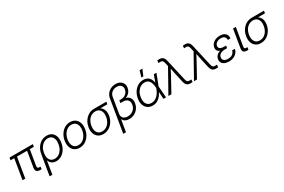

<svg xmlns="http://www.w3.org/2000/svg" viewBox="136 -2188 5675 3843"><g transform="rotate(-30 2973.0 -266.5)"><path d="M477.5 0.5Q418.9 1.5 394 -25.6Q369.1 -52.7 377.9 -106.9L443.8 -504.4H507.3L442.9 -114.7Q437.5 -81.1 448.5 -67.9Q459.5 -54.7 492.2 -55.2Q498.5 -55.7 502.7 -55.7Q506.8 -55.7 511.7 -56.2L505.9 -1Q499 -0.5 492.2 0Q485.4 0.5 477.5 0.5ZM64 0 147.5 -504.4H210.9L127.4 0ZM54.7 -464.8 64.5 -522.5H604L594.2 -464.8Z M572.3 204.1 649.4 -261.7Q663.1 -343.3 701.9 -403.6Q740.7 -463.9 798.3 -497.6Q856 -531.2 924.8 -531.2Q994.1 -531.2 1040.5 -497.8Q1086.9 -464.4 1106 -403.8Q1125 -343.3 1111.3 -261.7Q1098.1 -180.7 1059.6 -119.4Q1021 -58.1 964.8 -24.2Q908.7 9.8 842.3 9.8Q800.8 9.8 769.3 -4.4Q737.8 -18.6 717.5 -43Q697.3 -67.4 687.5 -98.6H685.5L636.2 204.1ZM839.8 -48.3Q891.6 -48.3 934.6 -74.7Q977.5 -101.1 1007.1 -148.9Q1036.6 -196.8 1047.4 -261.2Q1058.1 -325.7 1046.4 -373.5Q1034.7 -421.4 1002.4 -447.5Q970.2 -473.6 918.9 -473.6Q866.7 -473.6 823 -446.8Q779.3 -419.9 749.5 -372.3Q719.7 -324.7 709 -261.2Q698.7 -196.8 710.7 -148.9Q722.7 -101.1 755.6 -74.7Q788.6 -48.3 839.8 -48.3Z M1383.8 10.7Q1321.8 10.7 1277.1 -16.4Q1232.4 -43.5 1208.3 -91.8Q1184.1 -140.1 1184.1 -204.1Q1184.1 -266.1 1204.1 -324.7Q1224.1 -383.3 1261.5 -430.2Q1298.8 -477.1 1350.8 -504.6Q1402.8 -532.2 1466.3 -532.2Q1528.3 -532.2 1573 -505.1Q1617.7 -478 1641.6 -429.2Q1665.5 -380.4 1665.5 -316.4Q1665.5 -253.9 1645.5 -195.3Q1625.5 -136.7 1588.1 -90.3Q1550.8 -43.9 1499 -16.6Q1447.3 10.7 1383.8 10.7ZM1385.3 -47.4Q1436.5 -47.4 1476.6 -70.8Q1516.6 -94.2 1544.7 -133.3Q1572.8 -172.4 1587.4 -220.2Q1602.1 -268.1 1602.1 -316.9Q1602.1 -364.7 1586.4 -399.9Q1570.8 -435.1 1540 -454.6Q1509.3 -474.1 1464.8 -474.1Q1414.6 -474.1 1374.5 -450.9Q1334.5 -427.7 1306.2 -388.7Q1277.8 -349.6 1262.7 -301.5Q1247.6 -253.4 1247.6 -203.6Q1247.6 -132.3 1283 -89.8Q1318.4 -47.4 1385.3 -47.4Z M1930.2 10.7Q1859.9 10.7 1812.3 -23.7Q1764.6 -58.1 1744.9 -118.4Q1725.1 -178.7 1737.8 -256.8Q1751 -335 1790.8 -394.8Q1830.6 -454.6 1889.4 -488.5Q1948.2 -522.5 2018.6 -522.5H2303.2L2293.9 -466.8H2091.3L2011.7 -464.4Q1959 -464.4 1915 -438.2Q1871.1 -412.1 1841.8 -365.2Q1812.5 -318.4 1802.2 -256.8Q1792 -195.8 1804.2 -148.4Q1816.4 -101.1 1849.9 -74.2Q1883.3 -47.4 1936.5 -47.4Q1989.7 -47.4 2033.7 -74.2Q2077.6 -101.1 2106.9 -148.4Q2136.2 -195.8 2146.5 -256.8Q2156.7 -318.4 2144.3 -365Q2131.8 -411.6 2098.4 -438Q2064.9 -464.4 2011.7 -464.4L2014.2 -496.6Q2064 -496.6 2104.5 -480.5Q2145 -464.4 2171.9 -433.3Q2198.7 -402.3 2209.2 -356.9Q2219.7 -311.5 2210 -252.9Q2197.3 -176.8 2157.5 -117.2Q2117.7 -57.6 2059.1 -23.4Q2000.5 10.7 1930.2 10.7Z M2273.9 204.1 2397.5 -542.5Q2406.7 -599.6 2439.7 -643.3Q2472.7 -687 2523.2 -711.9Q2573.7 -736.8 2634.8 -736.8Q2694.8 -736.8 2737.3 -712.9Q2779.8 -689 2799.6 -646.7Q2819.3 -604.5 2810.1 -549.8Q2802.7 -502.9 2777.6 -467.8Q2752.4 -432.6 2715.6 -411.1Q2678.7 -389.6 2634.8 -382.3L2638.2 -400.4Q2673.8 -396.5 2703.9 -382.8Q2733.9 -369.1 2754.9 -345.5Q2775.9 -321.8 2784.4 -287.6Q2793 -253.4 2785.6 -208.5Q2774.9 -145 2739.3 -95.7Q2703.6 -46.4 2650.1 -18.6Q2596.7 9.3 2531.7 9.3Q2491.7 9.3 2459.2 -2.4Q2426.8 -14.2 2405.3 -37.8Q2383.8 -61.5 2376 -97.2L2388.7 -106.4L2337.4 204.1ZM2531.2 -51.3Q2580.6 -51.3 2620.8 -70.8Q2661.1 -90.3 2687.7 -125.7Q2714.4 -161.1 2722.2 -208.5Q2733.9 -279.8 2698.7 -318.4Q2663.6 -356.9 2595.2 -356.9H2531.7L2541.5 -416.5H2583Q2626 -416.5 2660.6 -433.1Q2695.3 -449.7 2718 -479.7Q2740.7 -509.8 2747.1 -549.8Q2756.8 -607.4 2724.6 -641.8Q2692.4 -676.3 2628.9 -676.3Q2585.4 -676.3 2549.8 -659.9Q2514.2 -643.6 2491 -613.5Q2467.8 -583.5 2460.9 -542.5L2401.4 -181.2Q2395 -144 2408.7 -114.5Q2422.4 -85 2453.6 -68.1Q2484.9 -51.3 2531.2 -51.3Z M3072.8 10.7Q3002.9 10.7 2954.8 -24.2Q2906.7 -59.1 2886.7 -120.1Q2866.7 -181.2 2879.9 -260.3Q2893.1 -339.8 2932.4 -401.1Q2971.7 -462.4 3030 -497.1Q3088.4 -531.7 3158.2 -531.7Q3201.2 -531.7 3234.1 -518.1Q3267.1 -504.4 3289.8 -479.2Q3312.5 -454.1 3325.7 -419.7Q3338.9 -385.3 3343.3 -343.3H3365.2L3359.9 -263.7L3381.3 0H3321.3L3303.7 -272Q3300.8 -317.9 3291.3 -355.2Q3281.7 -392.6 3264.4 -418.9Q3247.1 -445.3 3220.2 -459.5Q3193.4 -473.6 3155.3 -473.6Q3103 -473.6 3059.1 -447Q3015.1 -420.4 2984.9 -372.3Q2954.6 -324.2 2943.8 -259.8Q2933.6 -196.3 2945.6 -148.4Q2957.5 -100.6 2990.7 -74Q3023.9 -47.4 3076.2 -47.4Q3114.7 -47.4 3148.2 -61.8Q3181.6 -76.2 3210 -102.8Q3238.3 -129.4 3261 -166.5Q3283.7 -203.6 3300.3 -248.5L3399.9 -522.5H3460.4L3359.4 -259.8L3338.4 -177.7H3316.9Q3298.3 -136.7 3274.2 -102.3Q3250 -67.9 3219.7 -42.5Q3189.5 -17.1 3152.8 -3.2Q3116.2 10.7 3072.8 10.7ZM3150.9 -590.3 3193.8 -734.9H3258.8L3196.8 -590.3Z M3435.1 0 3728 -522.5 3710.4 -599.6Q3704.1 -628.9 3694.3 -645Q3684.6 -661.1 3669.9 -667.2Q3655.3 -673.3 3632.8 -671.4L3592.8 -670.9L3598.1 -727.5Q3611.3 -728.5 3623.5 -729.2Q3635.7 -730 3649.9 -730Q3682.6 -730 3706.3 -718.3Q3730 -706.5 3745.6 -682.6Q3761.2 -658.7 3770 -621.1L3881.8 -127.9Q3888.7 -99.1 3898.4 -82.8Q3908.2 -66.4 3923.1 -60.3Q3938 -54.2 3960 -56.2L3999 -56.6L3993.7 0Q3981 1 3968.8 1.7Q3956.5 2.4 3941.9 2.4Q3909.2 2.4 3885.5 -9.3Q3861.8 -21 3846.4 -44.9Q3831.1 -68.8 3822.8 -106.4L3774.9 -321.3Q3766.1 -360.8 3758.8 -399.9Q3751.5 -439 3744.1 -478H3763.2Q3743.2 -439 3722.9 -399.9Q3702.6 -360.8 3681.2 -321.3L3504.4 0Z M4026.4 0 4319.3 -522.5 4301.8 -599.6Q4295.4 -628.9 4285.6 -645Q4275.9 -661.1 4261.2 -667.2Q4246.6 -673.3 4224.1 -671.4L4184.1 -670.9L4189.5 -727.5Q4202.6 -728.5 4214.8 -729.2Q4227.1 -730 4241.2 -730Q4273.9 -730 4297.6 -718.3Q4321.3 -706.5 4336.9 -682.6Q4352.5 -658.7 4361.3 -621.1L4473.1 -127.9Q4480 -99.1 4489.7 -82.8Q4499.5 -66.4 4514.4 -60.3Q4529.3 -54.2 4551.3 -56.2L4590.3 -56.6L4585 0Q4572.3 1 4560.1 1.7Q4547.9 2.4 4533.2 2.4Q4500.5 2.4 4476.8 -9.3Q4453.1 -21 4437.7 -44.9Q4422.4 -68.8 4414.1 -106.4L4366.2 -321.3Q4357.4 -360.8 4350.1 -399.9Q4342.8 -439 4335.4 -478H4354.5Q4334.5 -439 4314.2 -399.9Q4293.9 -360.8 4272.5 -321.3L4095.7 0Z M4835.4 10.3Q4777.8 10.3 4736.3 -8.3Q4694.8 -26.9 4675.3 -61.3Q4655.8 -95.7 4663.6 -142.1Q4668.9 -175.3 4686.5 -200.9Q4704.1 -226.6 4732.9 -244.4Q4761.7 -262.2 4800.8 -271.5Q4839.8 -280.8 4888.2 -280.8H4937.5L4931.2 -241.7H4879.9Q4839.8 -241.7 4807.4 -231Q4774.9 -220.2 4754.6 -199Q4734.4 -177.7 4728.5 -146Q4721.2 -100.6 4752.9 -73.2Q4784.7 -45.9 4846.2 -45.9Q4887.7 -45.9 4918.5 -58.8Q4949.2 -71.8 4969 -95.9Q4988.8 -120.1 4998.5 -154.3L5060.5 -150.9Q5047.4 -99.1 5015.9 -63.2Q4984.4 -27.3 4938.2 -8.5Q4892.1 10.3 4835.4 10.3ZM4886.7 -253.9Q4838.4 -253.9 4803.5 -262.5Q4768.6 -271 4747.1 -287.1Q4725.6 -303.2 4717.5 -327.1Q4709.5 -351.1 4714.4 -381.8Q4722.2 -426.8 4751.2 -460.4Q4780.3 -494.1 4825.9 -512.9Q4871.6 -531.7 4928.2 -531.7Q4983.9 -531.7 5020.8 -512.9Q5057.6 -494.1 5075 -460Q5092.3 -425.8 5089.4 -378.9L5027.3 -375Q5029.8 -422.4 5002.4 -449.2Q4975.1 -476.1 4918.9 -476.1Q4862.3 -476.1 4823.5 -449.7Q4784.7 -423.3 4778.3 -381.8Q4772 -343.3 4800.3 -320.1Q4828.6 -296.9 4893.1 -296.9H4940.4L4933.1 -253.9Z M5261.2 0.5Q5200.7 1.5 5176.8 -24.2Q5152.8 -49.8 5162.1 -106.9L5231 -522.5H5294.9L5227.1 -114.7Q5221.2 -79.6 5231.4 -67.1Q5241.7 -54.7 5274.4 -55.7Q5279.3 -55.7 5284.2 -55.7Q5289.1 -55.7 5293 -56.2L5286.6 -1Q5281.2 -0.5 5274.7 0Q5268.1 0.5 5261.2 0.5Z M5572.8 10.7Q5502.4 10.7 5454.8 -23.7Q5407.2 -58.1 5387.5 -118.4Q5367.7 -178.7 5380.4 -256.8Q5393.6 -335 5433.3 -394.8Q5473.1 -454.6 5532 -488.5Q5590.8 -522.5 5661.1 -522.5H5945.8L5936.5 -466.8H5733.9L5654.3 -464.4Q5601.6 -464.4 5557.6 -438.2Q5513.7 -412.1 5484.4 -365.2Q5455.1 -318.4 5444.8 -256.8Q5434.6 -195.8 5446.8 -148.4Q5459 -101.1 5492.4 -74.2Q5525.9 -47.4 5579.1 -47.4Q5632.3 -47.4 5676.3 -74.2Q5720.2 -101.1 5749.5 -148.4Q5778.8 -195.8 5789.1 -256.8Q5799.3 -318.4 5786.9 -365Q5774.4 -411.6 5741 -438Q5707.5 -464.4 5654.3 -464.4L5656.7 -496.6Q5706.5 -496.6 5747.1 -480.5Q5787.6 -464.4 5814.5 -433.3Q5841.3 -402.3 5851.8 -356.9Q5862.3 -311.5 5852.5 -252.9Q5839.8 -176.8 5800 -117.2Q5760.3 -57.6 5701.7 -23.4Q5643.1 10.7 5572.8 10.7Z"/></g></svg>

Font: Inter 28pt Light
Style: Italic
Weight: 300
Italic angle: -9.3988°
Designer: Rasmus Andersson
Foundry: rsms
Version: Version 4.001;git-66647c0bb